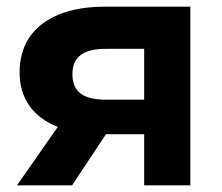

<svg xmlns="http://www.w3.org/2000/svg" viewBox="-20 -558 668 578"><path d="M296 -538C138 -538 39 -468 39 -340C39 -261 80 -205 154 -176L31 0H197L299 -154H414V0H553V-538ZM299 -411H414V-258H297C232 -258 198 -281 198 -335C198 -389 234 -411 299 -411Z"/></svg>

Font: AWKNG-Font
Style: Bold
Weight: 700
Designer: Awakening Church
Foundry: Awakening Church
Version: Version 1.700;PS 001.700;hotconv 1.0.88;makeotf.lib2.5.64775